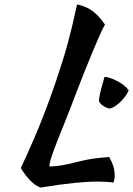

<svg xmlns="http://www.w3.org/2000/svg" viewBox="-20 -766 601 867"><path d="M473 -57Q498 -14 498 26Q498 35 496.5 42.5Q495 50 493 58Q476 56 457.5 55Q439 54 419 54Q395 54 370.5 55.5Q346 57 316 60Q286 63 249 68Q212 73 163 81Q140 73 117 49.5Q94 26 74 -7Q84 -29 99 -61.5Q114 -94 134 -140.5Q154 -187 178.5 -249.5Q203 -312 231 -394Q249 -448 262 -489Q275 -530 285.5 -568.5Q296 -607 306 -649Q316 -691 328 -746Q368 -738 397.5 -716.5Q427 -695 454 -655Q446 -642 433 -613Q420 -584 402.5 -542.5Q385 -501 364 -448.5Q343 -396 320 -336Q298 -277 277 -225Q256 -173 239.5 -131Q223 -89 213 -59Q203 -29 203 -14Q219 -15 232 -16Q245 -17 259 -19.5Q273 -22 289.5 -25.5Q306 -29 329 -35Q349 -40 366 -43.5Q383 -47 399.5 -49.5Q416 -52 433.5 -53.5Q451 -55 473 -57ZM474 -276Q461 -278 446 -288Q431 -298 427 -309Q427 -319 430 -335Q433 -351 437.5 -367Q442 -383 446 -397.5Q450 -412 452 -419Q461 -419 476.5 -414Q492 -409 508.5 -400.5Q525 -392 539 -381Q553 -370 561 -358Q554 -341 542 -326Q530 -311 517.5 -300Q505 -289 493 -282.5Q481 -276 474 -276Z"/></svg>

Font: Kaushan Script
Style: Regular
Weight: 400
Designer: Pablo Impallari
Foundry: Pablo Impallari
Version: Version 1.002